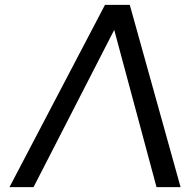

<svg xmlns="http://www.w3.org/2000/svg" viewBox="-20 -770 783 790"><path d="M723 0H624L450 -647L118 0H19L412 -750H514Z"/></svg>

Font: Orkney
Style: Italic
Weight: 400
Italic angle: -7°
Designer: Samuel Oakes and Alfredo Marco Pradil
Foundry: Alfredo Marco Pradil
Version: 1.0; ttfautohint (v1.5)